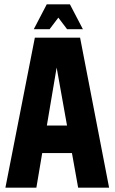

<svg xmlns="http://www.w3.org/2000/svg" viewBox="-20 -867 529 887"><path d="M217 -693H350L484 0H341ZM158 -287H334V-160H158ZM141 -693H265L148 0H5ZM203 -847H303L363 -732H290ZM196 -847H296L209 -732H136Z"/></svg>

Font: Khand Variable Light
Style: Regular
Weight: 300
Designer: Satya Rajpurohit
Foundry: Indian Type Foundry
Version: Version 3.000